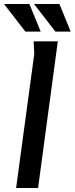

<svg xmlns="http://www.w3.org/2000/svg" viewBox="-50 -933 371 953"><path d="M117 -728H237L139 0H30L120 -665ZM245 -913 301 -776H225L119 -913ZM96 -913 152 -776H76L-30 -913Z"/></svg>

Font: Rosario SemiBold
Style: Italic
Weight: 600
Italic angle: -8.05°
Designer: Hector Gatti
Foundry: Omnibus Type
Version: Version 1.101; ttfautohint (v1.8.1.43-b0c9)